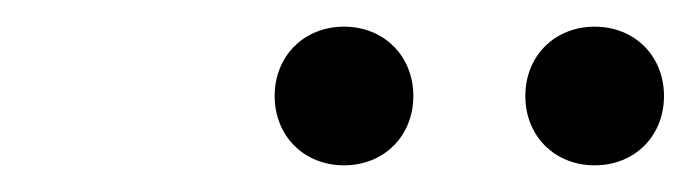

<svg xmlns="http://www.w3.org/2000/svg" viewBox="-20 -668 518 144"><path d="M374 -596C374 -566 396 -544 426 -544C456 -544 478 -566 478 -596C478 -626 456 -648 426 -648C396 -648 374 -626 374 -596ZM186 -596C186 -566 208 -544 238 -544C268 -544 290 -566 290 -596C290 -626 268 -648 238 -648C208 -648 186 -626 186 -596Z"/></svg>

Font: Old Standard
Style: Italic
Weight: 400
Italic angle: -15.2°
Designer: Alexey Kryukov <alexios@thessalonica.org.ru>
Version: Version 2.0